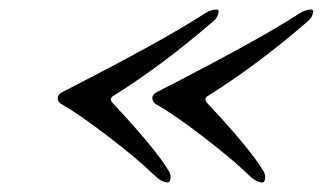

<svg xmlns="http://www.w3.org/2000/svg" viewBox="-20 -401 697 402"><path d="M415 -200Q405 -194 415 -184Q505 -88 532 -42Q536 -35 535 -27Q534 -19 529 -19Q516 -19 498 -37Q465 -69 405 -115Q345 -161 310 -181Q299 -186 299 -196Q299 -204 310 -209Q521 -317 604 -371Q618 -381 632 -381Q639 -381 633 -367Q630 -361 625 -357Q519 -265 415 -200ZM217 -200Q207 -194 217 -184Q307 -88 334 -42Q338 -35 337 -27Q336 -19 331 -19Q318 -19 300 -37Q267 -69 207 -115Q147 -161 112 -181Q101 -186 101 -196Q101 -204 112 -209Q323 -317 406 -371Q420 -381 434 -381Q441 -381 435 -367Q432 -361 427 -357Q321 -265 217 -200Z"/></svg>

Font: EB Garamond 12
Style: Italic
Weight: 400
Italic angle: -17°
Version: Version 0.016; ttfautohint (v1.8.4)